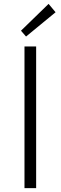

<svg xmlns="http://www.w3.org/2000/svg" viewBox="-20 -968 312 988"><path d="M106 0V-729H166V0ZM114 -780 88 -810 230 -948 266 -905Z"/></svg>

Font: Noto Sans Korean Light
Style: Regular
Weight: 300
Designer: Ryoko NISHIZUKA  (kana & ideographs); Paul D. Hunt (Latin, Greek & Cyrillic); Wenlong ZHANG  (bopomofo); Sandoll Communi
Foundry: Adobe Systems Incorporated
Version: Version 1.000;PS 1;hotconv 1.0.78;makeotf.lib2.5.61930